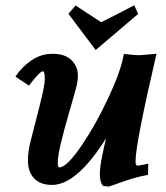

<svg xmlns="http://www.w3.org/2000/svg" viewBox="-20 -693 623 722"><path d="M175.8 2.4Q131.8 2.4 108.4 -22.2Q85 -46.9 85 -89.8Q85 -121.1 94.2 -158.7Q100.1 -183.1 116 -243.9Q131.8 -304.7 140.1 -341.8Q148.4 -378.9 148.4 -397.9Q148.4 -424.8 141.1 -424.8Q129.4 -424.8 88.9 -371.1L38.1 -404.8Q60.5 -439.9 97.2 -465.3Q133.8 -490.7 177.2 -490.7Q224.6 -490.7 248.8 -466.8Q272.9 -442.9 272.9 -409.2Q272.9 -390.6 268.6 -372.1Q262.2 -346.7 241.5 -275.4Q220.7 -204.1 209 -155Q197.3 -106 197.3 -80.6Q197.3 -63.5 202.6 -63.5Q230.5 -63.5 284.7 -142.6Q338.9 -221.7 386 -322Q433.1 -422.4 444.3 -482.4Q445.3 -487.3 445.8 -490.2Q487.3 -485.4 503.9 -485.4L568.4 -490.7Q489.7 -152.3 489.7 -86.9Q489.7 -70.3 496.6 -70.3Q507.3 -70.3 537.6 -77.6L536.6 -35.6Q505.4 -29.8 480 -22.2Q454.6 -14.6 429.4 -5.4Q404.3 3.9 387.7 8.8L366.7 5.9Q355.5 -9.8 355.5 -37.6Q355.5 -65.9 364.3 -107.4Q371.1 -141.1 378.9 -172.9Q268.6 2.4 175.8 2.4ZM339.8 -504.9 237.3 -641.1 264.2 -672.4 360.4 -609.4Q423.3 -640.6 484.9 -673.3L499.5 -640.6Z"/></svg>

Font: Flanker
Style: Bold Italic
Weight: 700
Italic angle: -12°
Designer: Flanker
Version: Version 2.000